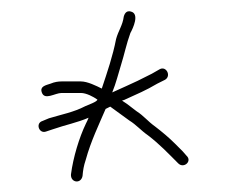

<svg xmlns="http://www.w3.org/2000/svg" viewBox="-20 -527 412 349"><path d="M127 -379H92C86 -379 79 -378 72 -375C63 -372 52 -370 56 -359C61 -344 80 -358 92 -358H127C137 -358 150 -351 157 -346C157 -342 139 -336 135 -334C114 -323 92 -319 69 -312L57 -307C44 -303 51 -283 64 -288L76 -292C99 -300 120 -304 141 -313C140 -310 138 -306 136 -302C124 -277 113 -241 109 -210C108 -195 127 -192 130 -207C131 -218 132 -225 136 -237C145 -270 160 -301 172 -329L180 -333C181 -333 181 -333 182 -332L215 -308C228 -300 236 -290 249 -281C270 -265 286 -248 304 -230C314 -220 330 -234 319 -244L312 -252L298 -266C287 -277 275 -287 262 -297C248 -307 242 -316 228 -325L211 -338L202 -344C203 -345 204 -345 205 -345C231 -357 244 -362 266 -375L280 -382C292 -389 282 -408 270 -401L256 -393L230 -380C220 -375 199 -366 184 -359C191 -376 195 -393 200 -409C206 -428 210 -448 217 -467C222 -476 234 -502 218 -506C211 -508 207 -504 205 -497C203 -481 195 -471 191 -456C185 -425 175 -396 165 -366C155 -371 139 -379 127 -379Z"/></svg>

Font: Electronic
Style: Thn
Weight: 100
Version: Version 1.011